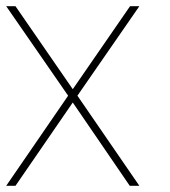

<svg xmlns="http://www.w3.org/2000/svg" viewBox="-20 -599 550 620"><path d="M230 -290 430 -579H400L215 -311L30 -579H0L200 -290L0 1H30L215 -268L399 1H430Z"/></svg>

Font: MintSans
Style: ExtraLight
Weight: 200
Version: Version 1.0